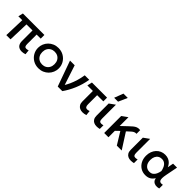

<svg xmlns="http://www.w3.org/2000/svg" viewBox="301 -2131 3516 3516"><g transform="rotate(45 2059.0 -373.0)"><path d="M520.1 14.4Q490.7 14.4 466.5 6.1Q442.4 -2.2 424.8 -19.2Q407.3 -36.2 397.8 -63.1Q388.2 -90 388.2 -127.1V-399.8H231.7L218.6 0H109.3L122.4 -399.8H21.3L43.8 -495H600.3V-399.8H494.8V-156.5Q494.8 -115.2 506.3 -98.4Q517.8 -81.6 544.1 -81.6Q556.9 -81.6 570.2 -84.6Q583.4 -87.5 595.9 -92.4L605.3 -1.1Q584.6 6 562.6 10.2Q540.7 14.4 520.1 14.4Z M952.2 15Q874.2 15 813.6 -20.8Q753 -56.6 718.4 -116.2Q683.8 -175.9 683.8 -247.5Q683.8 -300.2 703.7 -347.7Q723.5 -395.2 759.6 -431.7Q795.8 -468.1 844.8 -489.1Q893.8 -510 952.2 -510Q1030.1 -510 1090.8 -474.2Q1151.4 -438.4 1186 -378.8Q1220.6 -319.1 1220.6 -247.5Q1220.6 -194.8 1200.7 -147.3Q1180.9 -99.8 1144.8 -63.3Q1108.6 -26.9 1059.7 -5.9Q1010.8 15 952.2 15ZM952.2 -82.5Q998 -82.5 1033.7 -102.8Q1069.4 -123 1089.9 -159.9Q1110.3 -196.9 1110.3 -247.5Q1110.3 -298.1 1090 -335.2Q1069.6 -372.3 1033.9 -392.4Q998.2 -412.5 952.2 -412.5Q906.2 -412.5 870.5 -392.4Q834.8 -372.3 814.4 -335.2Q794.1 -298.1 794.1 -247.5Q794.1 -196.9 814.5 -159.9Q834.9 -123 870.7 -102.8Q906.4 -82.5 952.2 -82.5Z M1441.1 0 1263.9 -495H1385.1L1516.3 -94.2L1499.8 -92.8Q1531.6 -141.3 1560.2 -203.9Q1588.7 -266.4 1610.7 -340Q1632.8 -413.6 1645.3 -495H1762.1Q1738.4 -353.3 1685.6 -228Q1632.8 -102.8 1559.8 0Z M2093.6 14Q2053.9 14 2022.2 -1.2Q1990.5 -16.4 1971.9 -48Q1953.3 -79.5 1953.3 -128.2V-398.2H1810.2L1831.6 -495H2223.1V-398.2H2063.3V-162.8Q2063.3 -120.8 2076.9 -102.3Q2090.5 -83.9 2117.1 -83.9Q2128.4 -83.9 2141.8 -87Q2155.2 -90.1 2171.3 -95.9L2181.1 -0.1Q2159.9 6.6 2137 10.3Q2114.1 14 2093.6 14Z M2458.6 14Q2418.6 14 2387.2 -1Q2355.9 -16.1 2338 -47.2Q2320.1 -78.3 2320.1 -127V-440.1L2430.1 -518.8V-159.9Q2430.1 -116.4 2443 -99.2Q2455.9 -82 2484.2 -82Q2493.8 -82 2505.8 -83.8Q2517.9 -85.6 2534.6 -90.5V4.9Q2517.2 9.3 2495.8 11.7Q2474.3 14 2458.6 14ZM2316.7 -585 2383.6 -759.5H2495.3L2417.9 -585Z M2644.1 0V-440.1L2754.1 -518.8V-291.1L2866.8 -398.2Q2902.9 -432.6 2933.2 -458.4Q2963.5 -484.2 2996.5 -496.7Q3029.5 -509.1 3073.3 -503V-407.5Q3046.1 -409.8 3024.5 -400.6Q3002.9 -391.4 2981.6 -373.3Q2960.4 -355.1 2934.4 -330.5L2904.1 -302.4L3097.6 0H2971.3L2826.3 -236L2754.1 -166.2V0Z M3343.6 14Q3303.6 14 3272.2 -1Q3240.9 -16.1 3223 -47.2Q3205.1 -78.3 3205.1 -127V-440.1L3315.1 -518.8V-159.9Q3315.1 -116.4 3328 -99.2Q3340.9 -82 3369.2 -82Q3378.8 -82 3390.8 -83.8Q3402.9 -85.6 3419.6 -90.5V4.9Q3402.2 9.3 3380.8 11.7Q3359.3 14 3343.6 14Z M3720.8 15Q3650.9 15 3596.3 -18.9Q3541.8 -52.8 3510.5 -112.1Q3479.3 -171.4 3479.3 -247.5Q3479.3 -304.6 3497 -352.7Q3514.8 -400.8 3547 -436.1Q3579.2 -471.3 3622.8 -490.7Q3666.3 -510 3718.2 -510Q3766.6 -510 3804.4 -493.3Q3842.2 -476.6 3868.9 -447.5Q3895.7 -418.4 3911.4 -380.6L3933.2 -495H4035.6L3989.9 -260Q3978.8 -203.1 3978.4 -166.2Q3978.1 -129.4 3988.6 -110.1Q3999.1 -90.8 4020.8 -86.2Q4042.6 -81.6 4075.1 -89.1V5.9Q4027.4 19.4 3989.4 12.4Q3951.5 5.4 3927.4 -19.2Q3903.4 -43.9 3897.4 -83.8Q3869.1 -35.6 3826.2 -10.3Q3783.3 15 3720.8 15ZM3730.4 -82.5Q3775.2 -82.5 3804.5 -103.8Q3833.8 -125.1 3851.2 -162.2Q3868.6 -199.3 3877.8 -247.1Q3874.7 -263.9 3868.6 -285.4Q3862.6 -307 3851.9 -329.2Q3841.3 -351.4 3824.8 -370.4Q3808.4 -389.3 3784.6 -400.9Q3760.9 -412.5 3728.3 -412.5Q3686.4 -412.5 3655.2 -392.5Q3624.1 -372.5 3606.8 -335.5Q3589.6 -298.5 3589.6 -247.9Q3589.6 -170.7 3628.6 -126.6Q3667.6 -82.5 3730.4 -82.5Z"/></g></svg>

Font: Geologica-Sharp
Style: Regular
Weight: 100
Designer: Sindre Bremnes, Frode Helland
Foundry: Monokrom Skriftforlag AS
Version: Version 1.010;gftools[0.9.28]